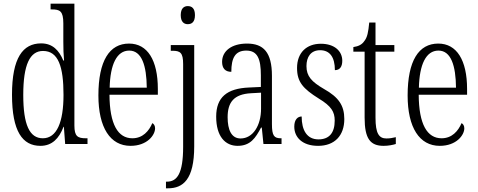

<svg xmlns="http://www.w3.org/2000/svg" viewBox="-20 -780 2590 1040"><path d="M199 10C262 10 300 -30 324 -93H326L333 0H454V-31H446C401 -31 383 -41 383 -100V-760H254V-729H260C304 -729 323 -721 323 -653V-554C323 -518 324 -483 327 -452H323C300 -507 265 -545 203 -545C104 -545 45 -467 45 -267C45 -68 102 10 199 10ZM212 -31C140 -31 106 -104 106 -266C106 -430 142 -504 213 -504C296 -504 324 -419 324 -266C324 -119 288 -31 212 -31Z M687 10C777 10 820 -48 820 -85C820 -100 813 -109 805 -113C787 -70 753 -31 697 -31C619 -31 574 -106 573 -267H835V-298C835 -454 779 -544 679 -544C573 -544 513 -451 513 -263C513 -89 577 10 687 10ZM775 -305H574C577 -430 612 -506 680 -506C748 -506 774 -424 775 -305Z M997 -649C1019 -649 1036 -661 1036 -698C1036 -735 1019 -747 997 -747C977 -747 959 -735 959 -698C959 -661 977 -649 997 -649ZM879 240H890C971 240 1032 193 1032 13V-536H905V-505H914C956 -505 972 -495 972 -433V15C972 161 939 204 884 204H879Z M1267 10C1336 10 1364 -32 1394 -89H1398L1407 0H1505V-31H1502C1465 -31 1453 -44 1453 -108V-369C1453 -497 1407 -544 1318 -544C1235 -544 1183 -504 1183 -445C1183 -410 1200 -391 1233 -391C1233 -466 1254 -506 1314 -506C1375 -506 1393 -461 1393 -372V-309L1329 -306C1209 -301 1151 -253 1151 -148C1151 -41 1200 10 1267 10ZM1283 -30C1234 -30 1213 -76 1213 -145C1213 -225 1246 -270 1340 -275L1394 -278V-191C1394 -100 1350 -30 1283 -30Z M1703 10C1792 10 1845 -45 1845 -135C1845 -208 1815 -253 1735 -298C1668 -337 1640 -367 1640 -422C1640 -471 1663 -508 1714 -508C1766 -508 1794 -471 1794 -400C1821 -400 1834 -419 1834 -451C1834 -503 1792 -543 1718 -543C1640 -543 1589 -494 1589 -412C1589 -336 1621 -300 1707 -246C1775 -205 1793 -174 1793 -127C1793 -60 1763 -25 1705 -25C1643 -25 1614 -74 1614 -149C1593 -149 1574 -133 1574 -94C1574 -36 1618 10 1703 10Z M2058 10C2084 10 2108 5 2124 0V-37C2106 -33 2093 -30 2073 -30C2033 -30 2014 -57 2014 -142V-500H2116V-536H2014V-658H1980C1975 -606 1970 -578 1953 -557C1941 -539 1922 -529 1894 -525V-500H1955V-143C1955 -28 1986 10 2058 10Z M2362 10C2452 10 2495 -48 2495 -85C2495 -100 2488 -109 2480 -113C2462 -70 2428 -31 2372 -31C2294 -31 2249 -106 2248 -267H2510V-298C2510 -454 2454 -544 2354 -544C2248 -544 2188 -451 2188 -263C2188 -89 2252 10 2362 10ZM2450 -305H2249C2252 -430 2287 -506 2355 -506C2423 -506 2449 -424 2450 -305Z"/></svg>

Font: Noto Serif Georgian ExtraCondensed Light
Style: Regular
Weight: 300
Width: 2
Designer: Monotype Design Team, Akaki Razmadze
Foundry: Google LLC
Version: Version 2.003